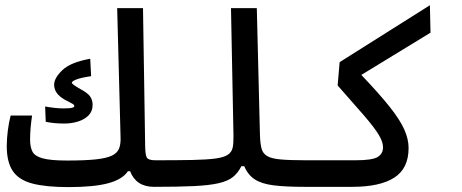

<svg xmlns="http://www.w3.org/2000/svg" viewBox="-20 -725 1798 748"><path d="M246.6 3.9Q158.7 3.9 106 -10Q53.2 -23.9 29.8 -58.8Q6.3 -93.8 6.3 -156.2Q6.3 -184.1 10.5 -216.6Q14.6 -249 21.5 -274.9H105Q101.6 -252.9 99.4 -228.3Q97.2 -203.6 97.2 -181.2Q97.2 -152.8 106.2 -134.8Q115.2 -116.7 146 -108.2Q176.8 -99.6 240.7 -99.6Q310.5 -99.6 352.5 -104Q394.5 -108.4 415.8 -118.7Q437 -128.9 443.8 -146.2Q450.7 -163.6 449.7 -189L436.5 -693.4H537.1L545.4 -164.6Q545.4 -161.6 545.4 -159.2Q545.9 -121.6 552 -111.1Q558.1 -100.6 585.9 -100.6Q604.5 -100.6 613.5 -91.3Q622.6 -82 622.6 -56.2Q622.6 -22 610.1 -9.5Q597.7 2.9 580.1 2.9Q510.3 2.9 486.8 -58.1H478.5Q457 -25.9 401.1 -11Q345.2 3.9 246.6 3.9ZM230.5 -243.7Q209 -243.7 190.2 -245.6Q171.4 -247.6 158.2 -250.5L155.8 -310.1Q175.3 -306.6 192.6 -304.7Q210 -302.7 227.5 -302.7Q252.4 -302.7 261 -305.2Q269.5 -307.6 269.5 -311.5Q269.5 -316.9 262.2 -320.8Q254.9 -324.2 231.9 -336.9Q190.9 -359.9 190.9 -395Q190.9 -420.9 222.9 -451.7Q254.9 -482.4 331.5 -496.1L335 -428.2Q294.9 -422.4 277.3 -415.3Q259.8 -408.2 259.8 -402.8Q259.8 -396.5 294.9 -377Q323.2 -361.8 332 -347.9Q340.8 -334 340.8 -316.9Q340.8 -291.5 325 -275.4Q309.1 -259.3 283.7 -251.5Q258.3 -243.7 230.5 -243.7Z M580.1 2.9Q551.8 2.9 551.8 -51.3Q551.8 -80.1 561.5 -90.3Q571.3 -100.6 585.9 -100.6Q673.3 -100.6 730 -101.8Q786.6 -103 819.3 -107.4Q852.1 -111.8 867.4 -122.1Q882.8 -132.3 886.5 -149.9Q890.1 -167.5 889.6 -195.3L879.9 -693.4H980.5L992.7 -199.7Q993.7 -166.5 998.8 -146.7Q1003.9 -127 1021 -116.9Q1038.1 -106.9 1074 -103.8Q1109.9 -100.6 1171.9 -100.6Q1208.5 -100.6 1208.5 -51.3Q1208.5 -20.5 1198 -8.8Q1187.5 2.9 1166 2.9Q1092.8 2.9 1046.1 -2.9Q999.5 -8.8 972.7 -26.1Q945.8 -43.5 931.6 -77.6H920.4Q907.2 -51.3 887.5 -35.4Q867.7 -19.5 831.5 -11.2Q795.4 -2.9 734.9 0Q674.3 2.9 580.1 2.9Z M1166 2.9 1171.9 -100.6H1365.7Q1430.2 -100.6 1451.2 -113.3Q1472.2 -126 1472.2 -151.4Q1472.2 -172.4 1455.3 -200.2Q1438.5 -228 1399.7 -273.2Q1360.8 -318.4 1295.4 -392.1L1303.2 -482.9L1654.8 -704.6L1657.2 -597.7L1387.7 -433.1Q1458 -359.4 1498.3 -308.6Q1538.6 -257.8 1555.2 -220.2Q1571.8 -182.6 1571.8 -148.4Q1571.8 -68.8 1516.1 -33Q1460.4 2.9 1352.1 2.9Z"/></svg>

Font: CaskaydiaMono NF
Style: Regular
Weight: 400
Designer: Aaron Bell
Foundry: Saja Typeworks
Version: Version 2111.001; ttfautohint (v1.8.4);Nerd Fonts 3.1.1